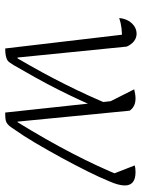

<svg xmlns="http://www.w3.org/2000/svg" viewBox="74 -600 532 719"><g transform="rotate(90 339.5 -240.0)"><path d="M401 6 355 -421 366 -374 314 -477Q334 -482 348 -482Q379 -482 394 -460L435 -40H437Q503 -147 553.5 -244.5Q604 -342 638 -426L636 -384L599 -479Q608 -482 624 -482Q649 -482 661.5 -472Q674 -462 674 -442Q674 -419 659 -385Q644 -348 620.5 -301Q597 -254 569.5 -203.5Q542 -153 514.5 -106.5Q487 -60 462 -25Q455 -14 449.5 -8Q444 -2 438.5 1Q433 4 424.5 5Q416 6 401 6ZM161 6 106 -461 129 -431Q105 -432 85 -429.5Q65 -427 47 -421Q49 -441 57.5 -455.5Q66 -470 78.5 -478Q91 -486 106 -486Q121 -486 133.5 -476.5Q146 -467 154 -449L195 -40H198Q252 -132 296 -220Q340 -308 374 -391L388 -351Q374 -317 355 -275.5Q336 -234 314 -190.5Q292 -147 268.5 -105Q245 -63 223 -25Q217 -16 213 -10Q209 -4 203 -1Q197 2 187 4Q177 6 161 6Z"/></g></svg>

Font: Piazzolla Thin Thin
Style: Italic
Weight: 250
Italic angle: -11.3°
Version: Version 2.005